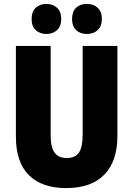

<svg xmlns="http://www.w3.org/2000/svg" viewBox="-20 -948 679 978"><path d="M578 -255Q578 -127 511.5 -58.5Q445 10 317 10Q193 10 127 -56Q61 -122 61 -251V-714H238V-261Q238 -197 258.5 -170Q279 -143 320 -143Q362 -143 381.5 -170Q401 -197 401 -262V-714H578ZM141 -851Q141 -889 162 -908.5Q183 -928 216 -928Q250 -928 271 -908Q292 -888 292 -851Q292 -815 271 -795Q250 -775 216 -775Q183 -775 162 -794.5Q141 -814 141 -851ZM347 -851Q347 -889 367.5 -908.5Q388 -928 422 -928Q457 -928 478 -908Q499 -888 499 -851Q499 -815 478 -795Q457 -775 422 -775Q388 -775 367.5 -795Q347 -815 347 -851Z"/></svg>

Font: Noto Sans Telugu Condensed Black
Style: Regular
Weight: 900
Width: 3
Designer: Jelle Bosma - Monotype Design Team
Foundry: Monotype Imaging Inc.
Version: Version 2.005; ttfautohint (v1.8.4.7-5d5b)